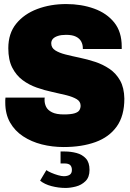

<svg xmlns="http://www.w3.org/2000/svg" viewBox="-20 -716 640 948"><path d="M294 10Q238 10 186.5 -3Q135 -16 94 -43Q53 -70 29.5 -111.5Q6 -153 6 -210Q6 -216 6 -221.5Q6 -227 7 -234H201Q200 -230 200 -228Q200 -226 200 -222Q200 -204 208 -188Q216 -172 237 -161.5Q258 -151 295 -151Q330 -151 348 -156.5Q366 -162 372 -172Q378 -182 378 -194Q378 -215 358.5 -226.5Q339 -238 307.5 -246Q276 -254 238 -262Q200 -270 161.5 -283.5Q123 -297 91.5 -320.5Q60 -344 40.5 -382Q21 -420 21 -478Q21 -551 60 -599Q99 -647 164 -671.5Q229 -696 307 -696Q382 -696 444.5 -673.5Q507 -651 544 -605Q581 -559 581 -486V-474H389V-478Q389 -496 381 -511Q373 -526 355 -535Q337 -544 306 -544Q282 -544 265.5 -538.5Q249 -533 241 -524Q233 -515 233 -502Q233 -480 252.5 -467.5Q272 -455 303.5 -447Q335 -439 373.5 -431Q412 -423 450 -410.5Q488 -398 520.5 -376Q553 -354 573 -318.5Q593 -283 594 -229Q594 -144 556.5 -91.5Q519 -39 451.5 -14.5Q384 10 294 10ZM304 212Q269 212 234.5 203Q200 194 178 176L209 124Q217 130 233 137Q249 144 266.5 149Q284 154 295 154Q313 154 324 147Q335 140 335 123Q335 108 327 99.5Q319 91 297 91H279V32H300Q330 32 358 39.5Q386 47 404 66.5Q422 86 422 123Q422 159 402 178.5Q382 198 354.5 205Q327 212 304 212Z"/></svg>

Font: Chivo Mono Black
Style: Regular
Weight: 900
Designer: Hector Gatti
Foundry: Omnibus-Type
Version: Version 1.008